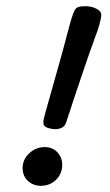

<svg xmlns="http://www.w3.org/2000/svg" viewBox="-20 -589 354 620"><path d="M112 11Q87 11 70 -5Q53 -21 53 -46Q53 -74 74.5 -94Q96 -114 124 -114Q150 -114 165.5 -97Q181 -80 181 -57Q181 -28 161 -8.5Q141 11 112 11ZM204 -505Q191 -455 179.5 -413.5Q168 -372 155.5 -328Q143 -284 127 -227Q123 -213 121.5 -206Q120 -199 120 -194Q120 -181 133 -176.5Q146 -172 159 -172Q170 -172 179.5 -176.5Q189 -181 193 -192Q210 -245 225 -289Q240 -333 255 -377.5Q270 -422 289 -474Q295 -488 301 -510Q307 -532 307 -541Q307 -553 291 -561Q275 -569 256 -569Q242 -569 235 -567Q228 -565 224 -560Q217 -553 204 -505Z"/></svg>

Font: Lisu Bosa Medium
Style: Italic
Weight: 500
Italic angle: -19°
Designer: David Morse, Annie Olsen, Victor Gaultney, Frank Grießhammer (Latin)
Foundry: SIL International
Version: Version 2.000